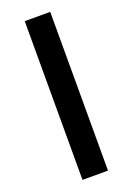

<svg xmlns="http://www.w3.org/2000/svg" viewBox="-171 -872 718 1040"><g transform="rotate(-20 188.0 -352.5)"><path d="M262 105H115V-810H262Z"/></g></svg>

Font: Fira Sans BGR
Style: Bold
Weight: 700
Designer: bBox Type GmbH & Carrois Corporate GbR & Edenspiekermann AG
Foundry: bBox Type GmbH & Carrois Corporate GbR & Edenspiekermann AG
Version: Version 4.301